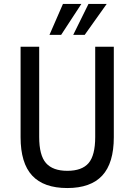

<svg xmlns="http://www.w3.org/2000/svg" viewBox="-20 -941 680 970"><path d="M320 9Q201 9 142.5 -54Q84 -117 84 -248V-705H178V-249Q178 -156 212.5 -117Q247 -78 320 -78Q394 -78 427.5 -117Q461 -156 461 -249V-705H555V-248Q555 -117 496.5 -54Q438 9 320 9ZM230 -765 298 -921H391L289 -765ZM350 -765 427 -921H519L408 -765Z"/></svg>

Font: Nunito Sans 7pt Condensed Medium
Style: Regular
Weight: 500
Width: 3
Designer: Vernon Adams
Foundry: Vernon Adams
Version: Version 3.101;gftools[0.9.27]